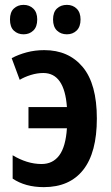

<svg xmlns="http://www.w3.org/2000/svg" viewBox="-20 -759 456 789"><path d="M160 10Q84 10 32 -25V-121Q60 -104 90 -94.5Q120 -85 151 -85Q197 -85 223.5 -120.5Q250 -156 255 -232H97V-319H255Q245 -459 158 -459Q133 -459 107 -451Q81 -443 61 -431L28 -520Q56 -535 90 -544Q124 -553 162 -553Q262 -553 320 -483.5Q378 -414 378 -272Q378 -132 322 -61Q266 10 160 10ZM21 -679Q21 -709 37 -724Q53 -739 77 -739Q101 -739 117 -723.5Q133 -708 133 -679Q133 -649 117 -633.5Q101 -618 77 -618Q53 -618 37 -633Q21 -648 21 -679ZM198 -679Q198 -709 214 -724Q230 -739 255 -739Q279 -739 295 -723.5Q311 -708 311 -679Q311 -649 295 -633.5Q279 -618 255 -618Q230 -618 214 -633.5Q198 -649 198 -679Z"/></svg>

Font: Noto Sans Disp Cond SemBd
Style: Regular
Weight: 600
Width: 3
Designer: Monotype Design Team
Foundry: Monotype Imaging Inc.
Version: Version 2.000;GOOG;noto-source:20170915:90ef993387c0; ttfaut